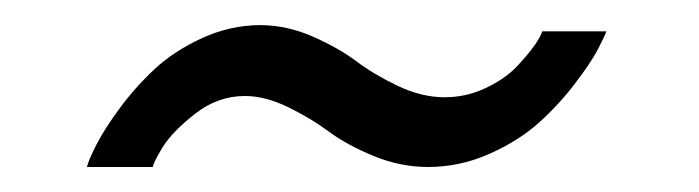

<svg xmlns="http://www.w3.org/2000/svg" viewBox="-20 -369 553 152"><path d="M186 -349.1Q207 -349.1 227.5 -340.1Q248 -331.1 262 -320.6Q275.9 -310.1 294.9 -301Q314 -292 332 -292Q349.1 -292 364.5 -299.3Q379.9 -306.6 389.2 -316.4Q398.4 -326.2 403.6 -333.7Q408.7 -341.3 409.2 -344.2H460Q459 -340.8 453.4 -330.1Q447.8 -319.3 435.3 -303Q422.9 -286.6 407 -272.2Q391.1 -257.8 367.7 -247.3Q344.2 -236.8 318.8 -236.8Q296.9 -236.8 275.6 -245.6Q254.4 -254.4 240.2 -264.9Q226.1 -275.4 208 -284.2Q189.9 -293 173.8 -293Q152.3 -293 134.3 -278.8Q116.2 -264.6 108.6 -252.2Q101.1 -239.7 101.1 -236.8H48.8Q50.3 -242.7 56.4 -254.6Q62.5 -266.6 74.7 -283.2Q86.9 -299.8 102.3 -314.2Q117.7 -328.6 140.1 -338.9Q162.6 -349.1 186 -349.1Z"/></svg>

Font: Rawline Medium
Style: Italic
Weight: 500
Italic angle: -12°
Designer: Matt McInerney, Pablo Impallari, Rodrigo Fuenzalida
Foundry: Matt McInerney, Pablo Impallari, Rodrigo Fuenzalida
Version: Version 4.020;PS 004.020;hotconv 1.0.88;makeotf.lib2.5.64775